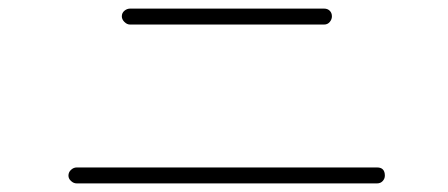

<svg xmlns="http://www.w3.org/2000/svg" viewBox="-20 -593 1040 446"><path d="M158 -167Q151 -167 145 -172.5Q139 -178 139 -185Q139 -193 145 -198.5Q151 -204 158 -204H856Q874 -204 874 -185Q874 -178 869 -172.5Q864 -167 856 -167ZM282 -536Q275 -536 269 -542Q263 -548 263 -555Q263 -563 269 -568Q275 -573 282 -573H733Q741 -573 746 -568Q751 -563 751 -555Q751 -548 746 -542Q741 -536 733 -536Z"/></svg>

Font: Zen Maru Gothic Light
Style: Regular
Weight: 300
Designer: Yoshimichi Ohira
Foundry: Positype
Version: Version 1.001